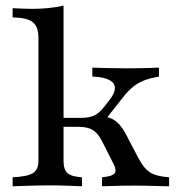

<svg xmlns="http://www.w3.org/2000/svg" viewBox="-20 -652 618 672"><path d="M24.2 0V-31.5Q75.8 -33.9 95.2 -46Q114.5 -58.1 114.5 -89.5V-520.2Q114.5 -558.9 94.4 -574.6Q74.2 -590.3 24.2 -591.1V-623.4Q41.1 -622.6 58.5 -621.8Q75.8 -621 93.5 -621Q152.4 -621 202.4 -632.3V-89.5Q202.4 -58.1 216.1 -46Q229.8 -33.9 266.9 -31.5V0Q249.2 -0.8 219 -2Q188.7 -3.2 158.1 -3.2Q121.8 -3.2 83.5 -2Q45.2 -0.8 24.2 0ZM337.1 0V-31.5Q372.6 -34.7 381 -45.2Q389.5 -55.6 376.6 -79.8L339.5 -153.2Q324.2 -184.7 305.6 -196.4Q287.1 -208.1 254.8 -208.1H188.7V-239.5H265.3Q291.9 -239.5 309.3 -247.6Q326.6 -255.6 342.7 -275.8L362.9 -301.6Q377.4 -320.2 381 -334.7Q384.7 -349.2 377.4 -359.7Q370.2 -370.2 351.6 -376.6Q333.1 -383.1 303.2 -383.9V-415.3Q325.8 -414.5 356.5 -413.7Q387.1 -412.9 425 -412.9Q447.6 -412.9 466.9 -413.3Q486.3 -413.7 503.6 -414.1Q521 -414.5 536.3 -415.3V-383.9Q506.5 -379 484.7 -370.6Q462.9 -362.1 445.6 -348Q428.2 -333.9 410.5 -311.3L344.4 -227.4L328.2 -246.8Q354 -244.4 371.4 -236.3Q388.7 -228.2 402.4 -210.9Q416.1 -193.5 430.6 -162.9L463.7 -100Q477.4 -74.2 491.1 -60.1Q504.8 -46 523.8 -39.9Q542.7 -33.9 571.8 -31.5V0Q543.5 -0.8 522.6 -1.2Q501.6 -1.6 485.1 -2Q468.5 -2.4 452.4 -2.4Q427.4 -2.4 402.8 -2Q378.2 -1.6 337.1 0Z"/></svg>

Font: Playfair 12pt Medium
Style: Regular
Weight: 500
Designer: Claus Eggers Sørensen
Foundry: Claus Eggers Sørensen
Version: Version 2.000;gftools[0.9.28]